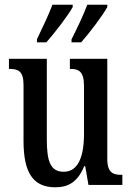

<svg xmlns="http://www.w3.org/2000/svg" viewBox="-20 -786 561 816"><path d="M284 -619V-606H325C362 -648 417 -721 436 -756V-766H351C334 -721 310 -670 284 -619ZM137 -619V-606H177C214 -648 270 -721 289 -756V-766H203C186 -721 161 -670 137 -619ZM215 10C270 10 310 -12 338 -80H342L356 0H500V-43H495C462 -43 436 -51 436 -110V-536H277V-493H280C313 -493 337 -484 337 -421V-217C337 -120 312 -56 251 -56C194 -56 179 -101 179 -193V-536H18V-493H22C58 -493 80 -483 80 -425V-186C80 -49 123 10 215 10Z"/></svg>

Font: Noto Serif Armenian ExtraCondensed Medium
Style: Regular
Weight: 500
Width: 2
Designer: Monotype Design Team
Foundry: Monotype Imaging Inc.
Version: Version 2.008